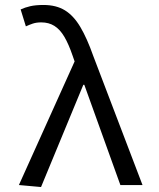

<svg xmlns="http://www.w3.org/2000/svg" viewBox="-20 -744 640 772"><path d="M145 8 56 0 280 -497 272 -520Q256 -567 238.5 -596.5Q221 -626 198.5 -640Q176 -654 146 -654Q126 -654 111.5 -649Q97 -644 84 -638L63 -706Q80 -714 101.5 -719Q123 -724 155 -724Q206 -724 241 -702.5Q276 -681 303 -635.5Q330 -590 355 -519L553 0H464L319 -403H315Z"/></svg>

Font: Source Code Pro
Style: Regular
Weight: 400
Monospace: yes
Designer: Paul D. Hunt, Teo Tuominen
Foundry: Adobe Systems Incorporated
Version: Version 1.018;hotconv 1.0.116;makeotfexe 2.5.65601